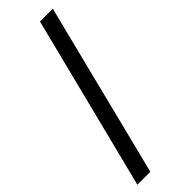

<svg xmlns="http://www.w3.org/2000/svg" viewBox="-321 -826 1029 1029"><g transform="rotate(-45 193.5 -312.0)"><path d="M13.7 181.5H111.9L360.2 -806.2H263.1Z"/></g></svg>

Font: Source Han Sans JP VF
Style: Regular
Weight: 250
Designer: Ryoko NISHIZUKA 西塚涼子 (kana, bopomofo & ideographs); Paul D. Hunt (Latin, Greek & Cyrillic); Sandoll Communications 산돌커뮤니
Foundry: Adobe
Version: Version 2.004;hotconv 1.0.118;makeotfexe 2.5.65603